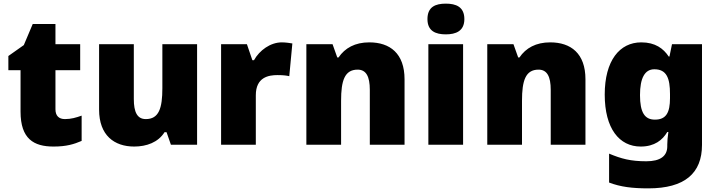

<svg xmlns="http://www.w3.org/2000/svg" viewBox="-20 -796 3947 1056"><path d="M337 -141C304 -141 285 -159 285 -195V-410H421V-553H285V-664H160L111 -548L26 -488V-410H93V-182C93 -32 166 10 274 10C346 10 387 -3 429 -21V-160C398 -149 371 -141 337 -141Z M1064 -553H873V-311C873 -201 854 -141 782 -141C735 -141 716 -179 716 -251V-553H525V-193C525 -51 609 10 718 10C786 10 850 -13 885 -69H896L920 0H1064Z M1530 -563C1467 -563 1407 -519 1377 -465H1368L1338 -553H1196V0H1387V-272C1387 -372 1458 -383 1506 -383C1541 -383 1558 -380 1571 -377L1588 -557C1577 -559 1551 -563 1530 -563Z M2011 -563C1933 -563 1877 -532 1842 -480H1835L1809 -553H1665V0H1856V-242C1856 -352 1875 -413 1947 -413C1994 -413 2014 -375 2014 -302V0H2205V-360C2205 -502 2125 -563 2011 -563Z M2432 -776C2376 -776 2331 -759 2331 -691C2331 -625 2376 -607 2432 -607C2487 -607 2534 -625 2534 -691C2534 -759 2487 -776 2432 -776ZM2527 -553H2336V0H2527Z M3006 -563C2928 -563 2872 -532 2837 -480H2830L2804 -553H2660V0H2851V-242C2851 -352 2870 -413 2942 -413C2989 -413 3009 -375 3009 -302V0H3200V-360C3200 -502 3120 -563 3006 -563Z M3507 -563C3388 -563 3306 -463 3306 -276C3306 -89 3386 10 3504 10C3580 10 3624 -26 3650 -70H3656C3652 -43 3650 -18 3650 -1V9C3650 62 3612 91 3535 91C3448 91 3397 77 3330 49V208C3393 232 3457 240 3546 240C3746 240 3841 157 3841 1V-553H3676L3662 -485H3658C3629 -529 3584 -563 3507 -563ZM3579 -415C3647 -415 3665 -365 3665 -279V-256C3665 -177 3644 -138 3582 -138C3526 -138 3500 -177 3500 -273C3500 -366 3526 -415 3579 -415Z"/></svg>

Font: Noto Sans Canadian Aboriginal Black
Style: Regular
Weight: 900
Designer: Monotype Design Team, Typotheque's Kevin King
Foundry: Monotype Imaging Inc.
Version: Version 2.004